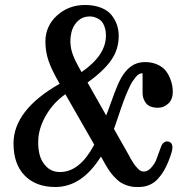

<svg xmlns="http://www.w3.org/2000/svg" viewBox="-20 -750 740 770"><path d="M562 -501Q588.9 -501 609.9 -491.7Q630.9 -482.4 642.3 -469Q653.8 -455.6 661.1 -438Q668.5 -420.4 670.7 -407Q672.9 -393.6 672.9 -381.8Q672.9 -351.1 654.8 -334.5Q636.7 -317.9 613.8 -317.9Q580.1 -317.9 565.9 -335.7Q551.8 -353.5 551.8 -377V-456.1Q544.9 -456.5 537.8 -452.9Q530.8 -449.2 523.9 -440.4Q517.1 -431.6 511.2 -423.1Q505.4 -414.6 498.3 -398.9Q491.2 -383.3 486.6 -372.6Q481.9 -361.8 474.9 -342.3Q467.8 -322.8 464.4 -312.7Q460.9 -302.7 454.1 -282.2Q447.3 -261.7 444.8 -254.9L437 -232.9L485.8 -147Q488.3 -143.1 495.1 -130.4Q502 -117.7 504.9 -112.5Q507.8 -107.4 514.2 -97.4Q520.5 -87.4 524.7 -82.8Q528.8 -78.1 534.4 -72.3Q540 -66.4 545.7 -64.2Q551.3 -62 557.1 -62Q572.8 -62 586.4 -77.6Q600.1 -93.3 605.5 -106.4Q610.8 -119.6 622.1 -151.4Q624 -156.7 625 -159.2Q629.9 -174.3 639.4 -179.9Q648.9 -185.5 659.2 -181.2Q668.5 -176.8 670.7 -167Q672.9 -157.2 668.9 -141.8Q665 -126.5 654.8 -101.1Q646 -80.1 636.7 -64.2Q627.4 -48.3 613.3 -32.7Q599.1 -17.1 579.6 -8.5Q560.1 0 536.1 0Q523.4 0 515.6 -0.5Q507.8 -1 491.9 -5.6Q476.1 -10.3 463.4 -18.6Q450.7 -26.9 434.8 -44.4Q418.9 -62 404.8 -86.9L384.8 -122.1Q308.6 0 202.1 0Q124 0 79.1 -45.9Q34.2 -91.8 34.2 -174.8Q34.2 -308.6 219.2 -414.1Q187 -469.7 174.6 -506.3Q162.1 -543 162.1 -583Q162.1 -645.5 208.5 -687.7Q254.9 -730 320.8 -730Q357.4 -730 384.8 -719.2Q412.1 -708.5 427 -689.9Q441.9 -671.4 449 -650.4Q456.1 -629.4 456.1 -606Q456.1 -551.8 425.8 -508.5Q395.5 -465.3 331.1 -418.9L405.8 -287.1L412.1 -303.2Q444.8 -395.5 458.5 -423.3Q487.3 -481.9 528.3 -495.6Q543.9 -501 562 -501ZM133.8 -195.8Q131.3 -161.1 138.4 -131.3Q145.5 -101.6 167.5 -80.3Q189.5 -59.1 224.1 -60.1Q301.3 -62.5 357.9 -169.9L242.2 -372.1Q195.8 -339.8 166.7 -291.3Q137.7 -242.7 133.8 -195.8ZM262.2 -582Q262.2 -575.7 263.2 -568.6Q264.2 -561.5 265.1 -555.4Q266.1 -549.3 268.6 -541.7Q271 -534.2 272.7 -529.3Q274.4 -524.4 278.1 -516.4Q281.7 -508.3 283.4 -504.6Q285.2 -501 289.6 -492.7Q293.9 -484.4 295.4 -481.7Q296.9 -479 301.5 -470.7Q306.2 -462.4 307.1 -460.9Q404.8 -528.3 404.8 -606.9Q404.8 -627.4 399.2 -642.8Q393.6 -658.2 386 -665.8Q378.4 -673.3 368.2 -677.7Q357.9 -682.1 351.8 -683.1Q345.7 -684.1 339.8 -684.1Q312.5 -684.1 294.2 -667.5Q275.9 -650.9 269 -629.2Q262.2 -607.4 262.2 -582Z"/></svg>

Font: Director
Style: Regular
Weight: 400
Designer: Ange Degheest & May Jolivet & Justine Herbel
Foundry: Velvetyne Type Foundry
Version: Version 1.000;FEAKit 1.0